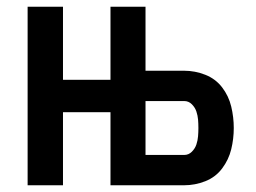

<svg xmlns="http://www.w3.org/2000/svg" viewBox="-20 -550 760 570"><path d="M62 0H167V-217H308V0H527Q559 0 589.5 -12Q620 -24 639.5 -50Q659 -76 666.5 -107Q674 -138 674 -170Q674 -202 666.5 -233.5Q659 -265 639.5 -290.5Q620 -316 589.5 -328Q559 -340 527 -340H412V-530H308V-313H167V-530H62ZM412 -90V-250H527Q540 -250 549.5 -240.5Q559 -231 563 -219Q567 -207 568 -195Q569 -183 569 -170Q569 -158 568 -145.5Q567 -133 563 -121Q559 -109 549.5 -99.5Q540 -90 527 -90Z"/></svg>

Font: Iosevka Sparkle Semibold
Style: Regular
Weight: 600
Designer: Belleve Invis
Foundry: Belleve Invis
Version: Version 4.5.0; ttfautohint (v1.8.3)